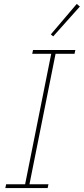

<svg xmlns="http://www.w3.org/2000/svg" viewBox="-20 -951 424 971"><path d="M7 0 11 -19H107L239 -679H143L147 -698H361L357 -679H261L129 -19H225L221 0ZM249 -767 237 -777 368 -931 384 -918Z"/></svg>

Font: IBM Plex Sans Condensed Thin
Style: Italic
Weight: 100
Width: 3
Italic angle: -11°
Designer: Mike Abbink, Paul van der Laan, Pieter van Rosmalen
Foundry: Bold Monday
Version: Version 1.3